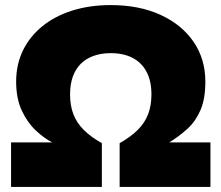

<svg xmlns="http://www.w3.org/2000/svg" viewBox="-20 -735 871 755"><path d="M23.5 0V-175H185.5Q154 -191 121.2 -221.5Q88.5 -252 66 -299.5Q43.5 -347 43.5 -414Q43.5 -481 70 -536Q96.5 -591 145.8 -631.2Q195 -671.5 263.5 -693.2Q332 -715 415.5 -715Q527 -715 610.8 -676.8Q694.5 -638.5 741 -570.8Q787.5 -503 787.5 -414Q787.5 -347 768.8 -303Q750 -259 717.8 -229.2Q685.5 -199.5 645.5 -175H807.5V0H450.5V-172Q494.5 -197 522 -224.5Q549.5 -252 562.5 -286Q575.5 -320 575.5 -364Q575.5 -416 556.5 -452.2Q537.5 -488.5 501.8 -507.2Q466 -526 415.5 -526Q377.5 -526 347.8 -515.2Q318 -504.5 297.5 -484Q277 -463.5 266.2 -433.2Q255.5 -403 255.5 -364Q255.5 -320 268.5 -286Q281.5 -252 309 -224.5Q336.5 -197 380.5 -172V0Z"/></svg>

Font: Geologica Black
Style: Regular
Weight: 900
Designer: Sindre Bremnes, Frode Helland
Foundry: Monokrom Skriftforlag AS
Version: Version 1.010;gftools[0.9.28]